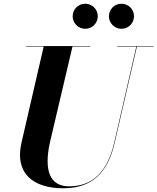

<svg xmlns="http://www.w3.org/2000/svg" viewBox="-20 -998 846 1033"><path d="M566 -910.5C566 -873.5 596.5 -843 633.5 -843C671 -843 701 -873.5 701 -910.5C701 -948 671 -978 633.5 -978C596.5 -978 566 -948 566 -910.5ZM371 -910.5C371 -873.5 401.5 -843 438.5 -843C476 -843 506 -873.5 506 -910.5C506 -948 476 -978 438.5 -978C401.5 -978 371 -948 371 -910.5ZM120.5 -750V-747.5H215L95.5 -230C57.5 -66 157.5 15 320.5 15C478.5 15 561 -73 597 -230L716.5 -747.5H806V-750H610.5V-747.5H713.5L594.5 -230C559 -77 480.5 4.5 352 4.5C228 4.5 221.5 -115 250.5 -240L370 -747.5H465.5V-750Z"/></svg>

Font: Bodoni* 72pt
Style: Bold Italic
Weight: 700
Italic angle: -13°
Version: Version 2.3